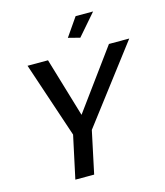

<svg xmlns="http://www.w3.org/2000/svg" viewBox="-131 -1015 958 1114"><g transform="rotate(-15 348.0 -458.0)"><path d="M423 -788 353 -806 429 -916H534ZM237 -256 85 -710H208L314 -354L574 -710H696L349 -254L295 0H182Z"/></g></svg>

Font: Raleway-v4020 SemiBold
Style: Italic
Weight: 600
Italic angle: -12°
Designer: Matt McInerney, Pablo Impallari, Rodrigo Fuenzalida
Foundry: Matt McInerney, Pablo Impallari, Rodrigo Fuenzalida
Version: Version 4.020;PS 004.020;hotconv 1.0.88;makeotf.lib2.5.64775